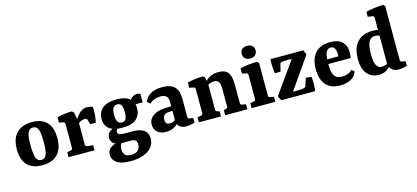

<svg xmlns="http://www.w3.org/2000/svg" viewBox="-66 -1185 4148 1912"><g transform="rotate(-15 2007.5 -228.5)"><path d="M307 -206Q307 -269 301 -307Q295 -345 279.5 -361.5Q264 -378 237 -378Q204 -378 187.5 -343Q171 -308 171 -217Q171 -154 177.5 -116Q184 -78 199 -61Q214 -44 241 -44Q274 -44 290.5 -79.5Q307 -115 307 -206ZM29 -207Q29 -290 57.5 -339.5Q86 -389 135 -411Q184 -433 245 -433Q309 -433 354 -409.5Q399 -386 423.5 -338Q448 -290 448 -216Q448 -132 420 -82.5Q392 -33 343.5 -11.5Q295 10 233 10Q170 10 124 -13.5Q78 -37 53.5 -85Q29 -133 29 -207Z M666 -303Q684 -343 706.5 -372.5Q729 -402 755.5 -418Q782 -434 811 -434Q823 -434 841 -430.5Q859 -427 869 -422Q873 -391 870 -347Q867 -303 858 -262H801L788 -304Q784 -318 777.5 -322Q771 -326 758 -326Q742 -326 720 -317Q698 -308 678 -285ZM695 -305V-80Q695 -62 713 -59L774 -52V0H507V-52L546 -59Q563 -62 563 -80V-328Q563 -346 547 -349L503 -358V-412Q538 -422 578.5 -427Q619 -432 653 -433L674 -417Z M1345 31Q1345 82 1314.5 119.5Q1284 157 1228 177.5Q1172 198 1095 198Q996 198 952.5 165.5Q909 133 909 84Q909 37 942 13.5Q975 -10 1030 -20L1070 -19Q1056 -9 1045 11Q1034 31 1034 61Q1034 95 1052.5 117Q1071 139 1117 139Q1161 139 1185.5 117.5Q1210 96 1210 56Q1210 27 1195.5 14Q1181 1 1146 1H1071Q1001 1 973 -22.5Q945 -46 945 -81Q945 -116 967.5 -137Q990 -158 1026 -168L1064 -163Q1048 -152 1042 -140.5Q1036 -129 1036 -118Q1036 -99 1054 -91.5Q1072 -84 1115 -84H1189Q1265 -84 1305 -56Q1345 -28 1345 31ZM1292 -294Q1292 -228 1247.5 -186.5Q1203 -145 1102 -145Q1034 -145 994.5 -163.5Q955 -182 938.5 -213.5Q922 -245 922 -283Q922 -330 944 -363.5Q966 -397 1009.5 -415Q1053 -433 1116 -433Q1201 -433 1246.5 -399Q1292 -365 1292 -294ZM1053 -290Q1053 -241 1067.5 -219Q1082 -197 1110 -197Q1140 -197 1152 -220.5Q1164 -244 1164 -290Q1164 -340 1151.5 -361.5Q1139 -383 1110 -383Q1091 -383 1078.5 -373.5Q1066 -364 1059.5 -343.5Q1053 -323 1053 -290ZM1269 -337 1237 -362Q1251 -395 1274.5 -414Q1298 -433 1323 -433Q1333 -433 1343.5 -430.5Q1354 -428 1361 -426V-337Z M1511 8Q1456 8 1423 -21Q1390 -50 1390 -98Q1390 -138 1412.5 -165Q1435 -192 1472 -206.5Q1509 -221 1551 -223L1646 -228V-180L1585 -176Q1550 -175 1537 -157Q1524 -139 1524 -113Q1524 -88 1534 -76Q1544 -64 1567 -64Q1590 -64 1610 -73.5Q1630 -83 1643 -99L1653 -71Q1634 -33 1597 -12.5Q1560 8 1511 8ZM1402 -331Q1420 -378 1465.5 -405.5Q1511 -433 1585 -433Q1674 -433 1713 -392.5Q1752 -352 1752 -272V-83Q1752 -63 1771 -61L1807 -56V-7Q1792 -3 1767.5 2Q1743 7 1721 7Q1683 7 1658 -9.5Q1633 -26 1625 -69V-270Q1625 -314 1604.5 -331Q1584 -348 1546 -348Q1513 -348 1484.5 -337.5Q1456 -327 1432 -305Z M2121 0V-52L2146 -59Q2154 -61 2158 -66Q2162 -71 2162 -80V-261Q2162 -313 2147 -334Q2132 -355 2100 -355Q2079 -355 2056.5 -346.5Q2034 -338 2014 -321L2015 -358Q2042 -396 2080 -414.5Q2118 -433 2166 -433Q2240 -433 2266.5 -392Q2293 -351 2293 -275V-80Q2293 -62 2310 -59L2350 -52V0ZM1850 0V-52L1890 -59Q1906 -62 1906 -80V-327Q1906 -345 1890 -348L1846 -357V-411Q1884 -421 1926 -426Q1968 -431 2005 -432L2024 -416L2038 -341V-80Q2038 -64 2054 -59L2078 -52V0Z M2582 -80Q2582 -62 2599 -59L2638 -52V0H2394V-52L2433 -59Q2450 -62 2450 -80V-327Q2450 -345 2434 -348L2390 -357V-411Q2429 -422 2477 -427Q2525 -432 2564 -432L2582 -416ZM2581 -547Q2581 -517 2561.5 -499Q2542 -481 2510 -481Q2477 -481 2457.5 -499Q2438 -517 2438 -547Q2438 -577 2457.5 -594.5Q2477 -612 2510 -612Q2542 -612 2561.5 -594.5Q2581 -577 2581 -547Z M2917 -385 2924 -371H2859Q2846 -371 2831.5 -370.5Q2817 -370 2806 -368Q2798 -367 2792 -363.5Q2786 -360 2784 -349L2766 -276H2707Q2702 -312 2700 -350.5Q2698 -389 2701 -423H3040L3060 -376L2825 -39L2818 -52H2879Q2896 -52 2914 -53Q2932 -54 2945 -57Q2954 -59 2959.5 -62.5Q2965 -66 2967 -73L2993 -153L3051 -147Q3055 -110 3054.5 -73Q3054 -36 3049 0H2699L2677 -47Z M3111 -208Q3111 -318 3164.5 -375.5Q3218 -433 3317 -433Q3404 -433 3443 -392Q3482 -351 3482 -288Q3482 -273 3480.5 -257Q3479 -241 3476 -227H3201V-275H3362Q3363 -280 3363 -284Q3363 -288 3363 -294Q3363 -332 3350 -356Q3337 -380 3308 -380Q3279 -380 3262 -348.5Q3245 -317 3245 -231Q3245 -175 3254 -139.5Q3263 -104 3285.5 -87Q3308 -70 3346 -70Q3376 -70 3404 -80Q3432 -90 3451 -111L3479 -90Q3465 -41 3418.5 -15.5Q3372 10 3306 10Q3239 10 3196 -16.5Q3153 -43 3132 -92Q3111 -141 3111 -208Z M3706 8Q3659 8 3621.5 -14Q3584 -36 3563 -81.5Q3542 -127 3542 -200Q3542 -276 3567 -327.5Q3592 -379 3640 -406Q3688 -433 3757 -433Q3777 -433 3798.5 -430Q3820 -427 3832 -422L3822 -360Q3814 -368 3798.5 -372.5Q3783 -377 3767 -377Q3741 -377 3721.5 -362.5Q3702 -348 3691.5 -312.5Q3681 -277 3680 -215Q3680 -160 3688 -126.5Q3696 -93 3712.5 -78Q3729 -63 3752 -63Q3772 -63 3794 -70Q3816 -77 3829 -90L3843 -72Q3822 -36 3787.5 -14Q3753 8 3706 8ZM3942 -638V-83Q3942 -71 3947 -66.5Q3952 -62 3960 -61L3996 -56V-7Q3983 -3 3957.5 2Q3932 7 3908 7Q3868 7 3843.5 -13Q3819 -33 3811 -73V-552Q3811 -570 3794 -573L3746 -580V-631Q3786 -642 3835.5 -648Q3885 -654 3924 -655Z"/></g></svg>

Font: Yrsa
Style: Bold
Weight: 700
Version: Version 2.004